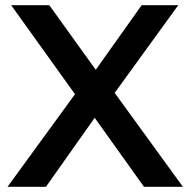

<svg xmlns="http://www.w3.org/2000/svg" viewBox="-20 -720 733 740"><path d="M9 0 269 -357 23 -700H170L349 -451L526 -700H667L422 -362L685 0H535L345 -266L157 0Z"/></svg>

Font: Montserrat Thin SemiBold
Style: Regular
Weight: 600
Version: Version 9.000